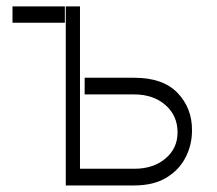

<svg xmlns="http://www.w3.org/2000/svg" viewBox="-20 -565 661 585"><path d="M237.9 -328.1H389.2Q476.9 -328.1 521.1 -281.8Q565.3 -235.4 565 -168.7Q565.3 -124.3 545.6 -85.8Q525.9 -47.2 486.9 -23.6Q447.8 0 389.2 0H180.4V-545.5H223.7V-50.8H389.2Q447.1 -50.8 484 -81.9Q521 -112.9 521 -161.6Q521 -212.7 484 -245Q447.1 -277.3 389.2 -277.3H237.9ZM177.6 -545.5V-495.7H18.1V-545.5Z"/></svg>

Font: Inter UI Extra Light
Style: Regular
Weight: 200
Designer: Rasmus Andersson
Foundry: rsms
Version: 3.2;8d6f07862